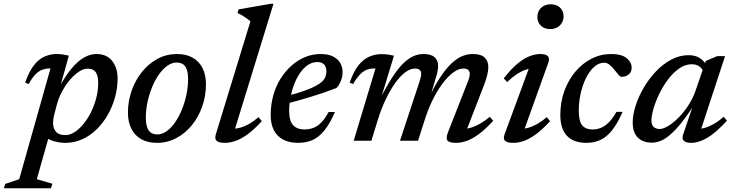

<svg xmlns="http://www.w3.org/2000/svg" viewBox="-106 -736 3836 1004"><path d="M180 -146Q174.5 -126 173 -113.2Q171.5 -100.5 171.5 -92.5Q171.5 -65.5 186.5 -47.5Q201.5 -29.5 236 -29.5Q259.5 -29.5 283.8 -45Q308 -60.5 330.2 -87.5Q352.5 -114.5 369.8 -149.2Q387 -184 397.2 -223.2Q407.5 -262.5 407.5 -302.5Q407.5 -340.5 394.5 -358.8Q381.5 -377 352.5 -377Q334 -377 314.2 -365.8Q294.5 -354.5 275.2 -335.5Q256 -316.5 239.2 -292Q222.5 -267.5 210 -240.8Q197.5 -214 191 -188ZM111 -44.5H156L86.5 201L168.5 225L160 248.5H-86L-78 225.5L-5.5 201L158 -378Q157.5 -378 156.2 -378Q155 -378 154 -378Q133 -378 114.8 -371.2Q96.5 -364.5 79.2 -347Q62 -329.5 44 -296.5L25.5 -304Q45.5 -361.5 71 -394.2Q96.5 -427 126.8 -440.2Q157 -453.5 190.5 -453.5Q207.5 -453.5 222.5 -451.2Q237.5 -449 254 -445L203.5 -264L200.5 -273Q233.5 -336.5 266.8 -376.2Q300 -416 332.8 -434.8Q365.5 -453.5 397 -453.5Q453 -453.5 481 -416.8Q509 -380 509 -327.5Q509 -276.5 495.5 -227.5Q482 -178.5 457.5 -135.5Q433 -92.5 399.2 -59.5Q365.5 -26.5 324 -7.8Q282.5 11 236 11Q195.5 11 160.5 -2.8Q125.5 -16.5 111 -44.5Z M819.5 -453.5Q868 -453.5 901.8 -434.2Q935.5 -415 953.2 -379.5Q971 -344 971 -295.5Q971 -234.5 951.5 -179.2Q932 -124 897.2 -81.2Q862.5 -38.5 815.8 -13.8Q769 11 714.5 11Q666.5 11 632.5 -8.2Q598.5 -27.5 580.8 -63Q563 -98.5 563 -147Q563 -208 582.8 -263Q602.5 -318 637.2 -361Q672 -404 718.5 -428.8Q765 -453.5 819.5 -453.5ZM716 -33Q741.5 -33 765.5 -50Q789.5 -67 809.8 -96.5Q830 -126 845.2 -163.2Q860.5 -200.5 869 -241.5Q877.5 -282.5 877.5 -322.5Q877.5 -367.5 863 -388.2Q848.5 -409 818.5 -409Q792.5 -409 768.8 -392Q745 -375 724.5 -345.8Q704 -316.5 688.8 -279Q673.5 -241.5 665 -200.5Q656.5 -159.5 656.5 -120Q656.5 -75.5 671.2 -54.2Q686 -33 716 -33Z M1203.5 -624.5Q1194.5 -632.5 1184.2 -640Q1174 -647.5 1162 -654.5Q1150 -661.5 1136 -667.5L1141.5 -687L1309 -716H1324L1116 -40L1103 -63.5Q1123.5 -61.5 1147 -67.5Q1170.5 -73.5 1195.5 -87.5Q1220.5 -101.5 1246 -123.5L1263 -102.5Q1224 -59.5 1189.8 -34.5Q1155.5 -9.5 1126 0.8Q1096.5 11 1069.5 11Q1039.5 11 1027.2 0.8Q1015 -9.5 1023 -35Z M1554 -411.5Q1526.5 -411.5 1503.8 -396Q1481 -380.5 1462.8 -354Q1444.5 -327.5 1432 -294.5Q1419.5 -261.5 1412.8 -226Q1406 -190.5 1406 -157Q1406 -103.5 1427 -81.2Q1448 -59 1485.5 -59Q1510.5 -59 1532.2 -67.2Q1554 -75.5 1573.8 -95.2Q1593.5 -115 1612.5 -150.5H1645.5Q1618.5 -88.5 1589.8 -53.2Q1561 -18 1527.8 -3.5Q1494.5 11 1452.5 11Q1407.5 11 1375.2 -5.8Q1343 -22.5 1326.2 -54.8Q1309.5 -87 1309.5 -134Q1309.5 -188 1322.8 -236.2Q1336 -284.5 1360.8 -324Q1385.5 -363.5 1418 -392.5Q1450.5 -421.5 1489.2 -437.5Q1528 -453.5 1570 -453.5Q1611 -453.5 1636.5 -440.2Q1662 -427 1673.8 -405.5Q1685.5 -384 1685.5 -358.5Q1685.5 -335.5 1676.5 -313Q1667.5 -290.5 1653 -275.5Q1621.5 -263.5 1588.8 -252.2Q1556 -241 1522.8 -230.8Q1489.5 -220.5 1456.2 -211Q1423 -201.5 1390.5 -193.5L1392 -233.5Q1445 -247 1482 -260Q1519 -273 1542.5 -285.2Q1566 -297.5 1578.8 -310Q1591.5 -322.5 1596.2 -335.8Q1601 -349 1601 -363.5Q1601 -378 1595.8 -388.8Q1590.5 -399.5 1580 -405.5Q1569.5 -411.5 1554 -411.5Z M2326.5 -37 2319.5 -63Q2339 -62.5 2360.8 -69.5Q2382.5 -76.5 2406.5 -90.5Q2430.5 -104.5 2455.5 -125L2473 -104.5Q2434 -61.5 2399.8 -36Q2365.5 -10.5 2335.8 0.2Q2306 11 2279 11Q2243.5 11 2234 -1Q2224.5 -13 2236.5 -44L2338.5 -304Q2345 -320 2347.8 -330.5Q2350.5 -341 2350.5 -349.5Q2350.5 -362.5 2342.8 -370Q2335 -377.5 2316 -377.5Q2293.5 -377.5 2267.5 -359.5Q2241.5 -341.5 2215 -308.2Q2188.5 -275 2164 -228.5Q2139.5 -182 2120 -125L2080 0H1985.5L2086.5 -305.5Q2090 -316 2092.2 -324.2Q2094.5 -332.5 2095.5 -338.8Q2096.5 -345 2096.5 -350Q2096.5 -363 2088.8 -370.2Q2081 -377.5 2063 -377.5Q2039.5 -377.5 2013.5 -358.2Q1987.5 -339 1961.8 -303.5Q1936 -268 1912.5 -219.5Q1889 -171 1870.5 -112L1836 0H1743.5L1857.5 -378Q1856 -378 1854.2 -378Q1852.5 -378 1850.5 -378Q1830 -378 1812 -371.2Q1794 -364.5 1776.8 -347Q1759.5 -329.5 1740.5 -296.5L1722.5 -304Q1742.5 -361.5 1768.2 -394Q1794 -426.5 1825 -439.8Q1856 -453 1890 -453Q1901.5 -453 1912 -452Q1922.5 -451 1932.8 -449.2Q1943 -447.5 1954 -444.5L1889 -231V-233.5Q1923 -298.5 1952 -341.5Q1981 -384.5 2007.2 -408.8Q2033.5 -433 2058.2 -443.2Q2083 -453.5 2107.5 -453.5Q2149 -453.5 2167 -436.5Q2185 -419.5 2185 -391Q2185 -374 2179.8 -353Q2174.5 -332 2165.5 -303.5L2148 -245.5H2146.5Q2177 -305 2205.2 -345.2Q2233.5 -385.5 2260.2 -409.2Q2287 -433 2313 -443.2Q2339 -453.5 2365 -453.5Q2409.5 -453.5 2428.5 -435Q2447.5 -416.5 2447.5 -385.5Q2447.5 -368 2442 -344.5Q2436.5 -321 2424.5 -289.5Z M2533 -35 2666.5 -397 2685.5 -378Q2665.5 -379 2642.8 -371.2Q2620 -363.5 2595.8 -347.5Q2571.5 -331.5 2546 -307L2528 -326.5Q2567.5 -376.5 2601.2 -404Q2635 -431.5 2664.2 -442.5Q2693.5 -453.5 2719.5 -453.5Q2748 -453.5 2758.8 -442.2Q2769.5 -431 2761 -407.5L2628 -37L2612.5 -63Q2633 -61.5 2656 -67.8Q2679 -74 2703.8 -88Q2728.5 -102 2753.5 -123.5L2770.5 -102.5Q2731.5 -60 2697.8 -35Q2664 -10 2635 0.5Q2606 11 2579.5 11Q2546 11 2534.8 0.2Q2523.5 -10.5 2533 -35ZM2704 -646.5Q2704 -666 2712.5 -681Q2721 -696 2736.8 -704.8Q2752.5 -713.5 2774 -713.5Q2804.5 -713.5 2822.8 -696Q2841 -678.5 2841 -651Q2841 -632 2832.2 -616.8Q2823.5 -601.5 2808 -592.8Q2792.5 -584 2771 -584Q2740.5 -584 2722.2 -601.8Q2704 -619.5 2704 -646.5Z M3053 -408Q3025 -408 3000.8 -386.2Q2976.5 -364.5 2958.5 -328.2Q2940.5 -292 2930.5 -247.5Q2920.5 -203 2920.5 -157Q2920.5 -103.5 2938.2 -81.2Q2956 -59 2993 -59Q3016 -59 3037 -67.8Q3058 -76.5 3078 -96.5Q3098 -116.5 3117.5 -151H3149.5Q3123 -90 3094.8 -54.8Q3066.5 -19.5 3033.8 -4.2Q3001 11 2960.5 11Q2894 11 2859 -25.5Q2824 -62 2824 -135Q2824 -202 2845 -259.8Q2866 -317.5 2902.5 -361Q2939 -404.5 2987 -429Q3035 -453.5 3089.5 -453.5Q3144 -453.5 3170.5 -432.2Q3197 -411 3197 -382Q3197 -359.5 3182 -347Q3167 -334.5 3145.5 -334Q3138 -334 3128.8 -344.2Q3119.5 -354.5 3107 -370.5Q3094.5 -387 3081.2 -397.5Q3068 -408 3053 -408Z M3466 -31.5 3522 -197.5H3530.5Q3490 -135 3457.5 -94.5Q3425 -54 3398.2 -31.2Q3371.5 -8.5 3348.2 0.8Q3325 10 3303 10Q3273 10 3250.5 -1.2Q3228 -12.5 3215.2 -35.5Q3202.5 -58.5 3202.5 -95Q3202.5 -135.5 3217.8 -183.2Q3233 -231 3260.2 -277.5Q3287.5 -324 3324 -362.5Q3360.5 -401 3404 -424.2Q3447.5 -447.5 3494.5 -447.5Q3529 -447.5 3552 -433.2Q3575 -419 3592 -389.5L3573 -360Q3566 -377.5 3550.5 -388.8Q3535 -400 3511 -400Q3477 -400 3445.8 -378.2Q3414.5 -356.5 3388 -321.5Q3361.5 -286.5 3342 -246.2Q3322.5 -206 3311.5 -168.8Q3300.5 -131.5 3300.5 -105Q3300.5 -83 3312.2 -72.2Q3324 -61.5 3344 -61.5Q3362 -61.5 3387.8 -77Q3413.5 -92.5 3441 -119.8Q3468.5 -147 3492.5 -183.5Q3516.5 -220 3531 -261.5L3585 -417.5L3644.5 -442.5H3685.5L3552 -36L3538 -63Q3557 -61 3580 -67.5Q3603 -74 3628 -88.5Q3653 -103 3678.5 -125.5L3695.5 -105Q3637 -41 3592 -15Q3547 11 3509.5 11Q3481 11 3469.8 0.2Q3458.5 -10.5 3466 -31.5Z"/></svg>

Font: Newsreader 16pt Medium
Style: Italic
Weight: 500
Italic angle: -17°
Designer: Hugues Gentile
Foundry: Production Type
Version: Version 1.003